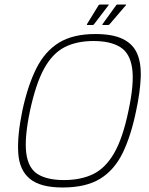

<svg xmlns="http://www.w3.org/2000/svg" viewBox="-20 -827 661 852"><path d="M79 -335Q103 -447 141 -523Q179 -599 241.5 -637.5Q304 -676 403 -676Q480 -676 525 -654Q570 -632 588.5 -589.5Q607 -547 604.5 -483Q602 -419 584 -335Q561 -223 524 -147.5Q487 -72 424 -33.5Q361 5 258 5Q159 5 112.5 -33.5Q66 -72 61 -147.5Q56 -223 79 -335ZM113 -335Q88 -215 96.5 -148Q105 -81 147 -54.5Q189 -28 264 -28Q339 -28 393.5 -54.5Q448 -81 486.5 -147.5Q525 -214 550 -335Q576 -456 566.5 -523.5Q557 -591 513.5 -618Q470 -645 395 -645Q320 -645 266.5 -617.5Q213 -590 176 -523Q139 -456 113 -335ZM397 -719Q396 -718 394.5 -717Q393 -716 391 -716H368Q364 -716 366 -720L417 -803Q419 -807 425 -807H460Q462 -807 462.5 -806Q463 -805 461 -803ZM466 -719Q465 -718 463.5 -717Q462 -716 460 -716H437Q434 -716 434 -717.5Q434 -719 435 -720L495 -803Q497 -806 499 -806.5Q501 -807 503 -807H537Q539 -807 539.5 -806Q540 -805 538 -803Z"/></svg>

Font: Glory Thin
Style: Italic
Weight: 100
Italic angle: -12°
Designer: Robert Leuschke
Foundry: Robert Leuschke
Version: Version 1.011